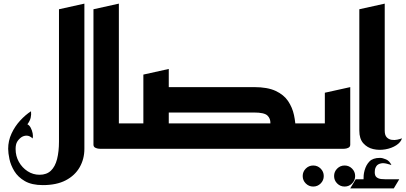

<svg xmlns="http://www.w3.org/2000/svg" viewBox="-20 -820 2235 1058"><path d="M305 -40V-769L445 -800V0ZM216 200Q155 200 117 178Q79 156 59 123Q39 90 32 56.5Q25 23 25 0Q25 -44 43.5 -84Q62 -124 91 -155.5Q120 -187 151 -207Q153 -188 149 -171Q145 -154 131 -135Q142 -130 149.5 -115.5Q157 -101 160 -85Q163 -69 160 -57Q144 -72 128 -72.5Q112 -73 98 -64Q84 -54 75 -39.5Q66 -25 66 1Q66 40 84 72Q102 104 132 123.5Q162 143 198 143Q237 143 260.5 120.5Q284 98 294.5 56.5Q305 15 305 -40V-309L445 -340V0Q445 56 419 101.5Q393 147 342.5 173.5Q292 200 216 200Z M535 0Q535 0 525 -0.5Q515 -1 505 -6Q495 -11 495 -23V-769L635 -800V-140H715V0Z M1535 0V-140H1730V0ZM770 -50V-409L910 -440V-50ZM675 0V-140H950V0ZM855 0V-140H1470Q1471 -167 1453.5 -183.5Q1436 -200 1380 -200H855V-340H1380Q1454 -340 1499 -319Q1544 -298 1567.5 -263Q1591 -228 1600 -186Q1609 -144 1609.5 -101.5Q1610 -59 1610 -23Q1610 -11 1600 -6Q1590 -1 1580 -0.5Q1570 0 1570 0Z M1879 208Q1855 208 1838 191Q1821 174 1821 150Q1821 126 1838 109Q1855 92 1879 92Q1903 92 1920 109Q1937 126 1937 150Q1937 174 1920 191Q1903 208 1879 208ZM1706 208Q1682 208 1665 191Q1648 174 1648 150Q1648 126 1665 109Q1682 92 1706 92Q1730 92 1747 109Q1764 126 1764 150Q1764 174 1747 191Q1730 208 1706 208Z M1690 0V-140H1770V-309L1910 -340V-23Q1910 -11 1900 -6Q1890 -1 1880 -0.5Q1870 0 1870 0Z M1983 209V176Q1983 157 1984 145.5Q1985 134 1989 119Q1997 89 2016 69.5Q2035 50 2074 50Q2088 50 2107.5 58.5Q2127 67 2137 90Q2131 87 2111 82Q2091 77 2077 81Q2061 85 2054 95.5Q2047 106 2046 115.5Q2045 125 2045 129Q2045 149 2055.5 157Q2066 165 2080.5 166.5Q2095 168 2107 168H2133L2134 209ZM1910 218 1940 168H2180L2150 218Z M2195 -58Q2189 -36 2163.5 -19.5Q2138 -3 2103.5 3Q2069 9 2036.5 1.5Q2004 -6 1982 -30.5Q1960 -55 1960 -100V-769L2100 -800V-100Q2100 -75 2111 -63.5Q2122 -52 2138 -49.5Q2154 -47 2170 -50.5Q2186 -54 2195 -58Z"/></svg>

Font: Reem Kufi Fun
Style: Bold
Weight: 700
Designer: Khaled Hosny
Version: Version 1.005